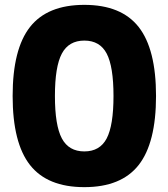

<svg xmlns="http://www.w3.org/2000/svg" viewBox="-20 -760 693 790"><path d="M327 10Q175 10 103.5 -81Q32 -172 32 -365Q32 -558 103.5 -649Q175 -740 327 -740Q479 -740 550.5 -649Q622 -558 622 -365Q622 -172 550.5 -81Q479 10 327 10ZM327 -137Q391 -137 419 -190.5Q447 -244 447 -365Q447 -486 419 -539.5Q391 -593 327 -593Q263 -593 234.5 -539.5Q206 -486 206 -365Q206 -244 234.5 -190.5Q263 -137 327 -137Z"/></svg>

Font: M PLUS 2 Thin ExtraBold
Style: Regular
Weight: 800
Version: Version 1.001